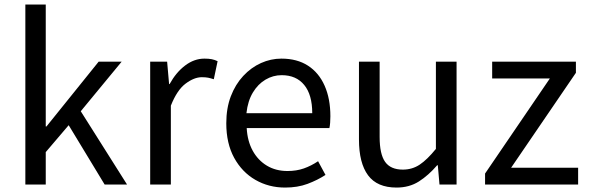

<svg xmlns="http://www.w3.org/2000/svg" viewBox="-20 -816 2605 849"><path d="M92.1 0V-796H182.3V-256.8H185.5L416.3 -543.4H518L337.1 -324.1L541.8 0H442.7L283.7 -262.4L182.3 -143.4V0Z M644.1 0V-543.4H719L727.7 -444.4H730.1Q758.4 -495.9 798.6 -526.3Q838.7 -556.8 884.2 -556.8Q902.9 -556.8 916.2 -554.2Q929.6 -551.6 942.2 -545.4L925.4 -465.6Q911.2 -470.2 900.3 -472.4Q889.3 -474.6 872.2 -474.6Q838.7 -474.6 800.9 -446.4Q763 -418.2 735.5 -348.8V0Z M1240.7 13.4Q1168.5 13.4 1109.4 -20.6Q1050.3 -54.6 1015.4 -118.2Q980.6 -181.9 980.6 -271Q980.6 -337.5 1000.6 -390.1Q1020.7 -442.7 1055.5 -480.1Q1090.4 -517.6 1134 -537.2Q1177.6 -556.8 1224.4 -556.8Q1293.6 -556.8 1341.8 -525.7Q1390 -494.5 1415.4 -437.1Q1440.9 -379.7 1440.9 -301.7Q1440.9 -287.4 1439.9 -274.1Q1439 -260.7 1436.6 -249.7H1070.9Q1074 -192.4 1097.3 -149.8Q1120.7 -107.2 1160.1 -83.5Q1199.4 -59.8 1251.3 -59.8Q1290.8 -59.8 1323.5 -71.2Q1356.1 -82.7 1386.5 -103.1L1419.3 -42.5Q1383.8 -19.4 1340 -3Q1296.2 13.4 1240.7 13.4ZM1069.7 -315.5H1360.7Q1360.7 -397.1 1325.2 -440.3Q1289.8 -483.6 1225.5 -483.6Q1187.5 -483.6 1154.1 -463.9Q1120.7 -444.3 1098.2 -406.9Q1075.7 -369.6 1069.7 -315.5Z M1733.7 13.4Q1647.6 13.4 1607.5 -40.9Q1567.3 -95.1 1567.3 -199.3V-543.4H1658.7V-210.3Q1658.7 -134.6 1682.9 -100.3Q1707.2 -66 1761.3 -66Q1802.9 -66 1836 -88.1Q1869 -110.1 1907.5 -157.6V-543.4H1998.9V0H1923.4L1915.9 -85.3H1913.1Q1875.1 -40.9 1832.5 -13.7Q1789.9 13.4 1733.7 13.4Z M2124.9 0V-48.6L2411.4 -469H2156.3V-543.4H2526.6V-494.1L2240.1 -74.3H2536.4V0Z"/></svg>

Font: Noto Sans TC
Style: Regular
Weight: 100
Designer: Ryoko NISHIZUKA 西塚涼子 (kana, bopomofo & ideographs); Paul D. Hunt (Latin, Greek & Cyrillic); Sandoll Communications 산돌커뮤니
Foundry: Adobe
Version: Version 2.004;hotconv 1.0.118;makeotfexe 2.5.65603